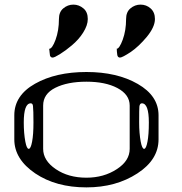

<svg xmlns="http://www.w3.org/2000/svg" viewBox="-20 -812 790 832"><path d="M625 -281.2Q625 -364.3 594.7 -364.3Q585.9 -364.3 584 -350.6Q583 -341.8 583 -281.2Q583 -234.4 589.8 -198.2Q595.7 -167 604.5 -167Q613.3 -167 619.1 -198.2Q625 -228.5 625 -281.2ZM123 -351.6Q122.1 -364.3 113.3 -364.3Q83 -364.3 83 -281.2Q83 -234.4 89.8 -198.2Q95.7 -167 104.5 -167Q113.3 -167 119.1 -198.2Q125 -228.5 125 -281.2Q125 -334 123 -351.6ZM542 -167V-354.5Q542 -402.3 488.3 -430.7Q436.5 -458 354.5 -458Q272.5 -458 219.7 -431.6Q167 -405.3 167 -354.5V-167Q167 -116.2 221.7 -79.1Q276.4 -42 354.5 -42Q429.7 -42 486.3 -79.1Q542 -115.2 542 -167ZM667 -208Q667 -120.1 575.2 -60.5Q482.4 0 354.5 0Q222.7 0 132.8 -60.5Q42 -122.1 42 -208V-312.5Q42 -398.4 131.8 -449.2Q221.7 -500 354.5 -500Q487.3 -500 577.1 -448.2Q667 -396.5 667 -312.5ZM651.4 -729.5Q651.4 -695.3 616.2 -652.3Q581.1 -610.4 546.9 -586.9Q509.8 -562.5 500 -562.5Q495.1 -562.5 492.2 -565.4Q489.3 -568.4 488.3 -573.2Q487.3 -577.1 487.3 -582Q487.3 -583 486.8 -585.9Q486.3 -588.9 486.3 -591.8Q486.3 -594.7 486.3 -597.7L485.4 -600.6Q497.1 -600.6 511.7 -639.6Q526.4 -679.7 526.4 -729.5Q526.4 -759.8 544.9 -775.4Q564.5 -792 588.9 -792Q614.3 -792 632.8 -775.4Q651.4 -758.8 651.4 -729.5ZM360.4 -729.5Q360.4 -702.1 339.8 -669.9Q321.3 -640.6 291 -615.2Q264.6 -592.8 239.3 -577.1Q215.8 -562.5 208 -562.5Q203.1 -562.5 200.2 -565.4Q196.3 -569.3 196.3 -573.2Q196.3 -575.2 195.8 -578.1Q195.3 -581.1 195.3 -582Q195.3 -583 194.8 -585.9Q194.3 -588.9 194.3 -591.8Q194.3 -594.7 193.4 -597.7V-600.6Q206.1 -600.6 220.7 -639.6Q235.4 -679.7 235.4 -729.5Q235.4 -759.8 253.9 -775.4Q273.4 -792 297.9 -792Q322.3 -792 341.8 -775.4Q360.4 -759.8 360.4 -729.5Z"/></svg>

Font: okolaksMetalik
Style: bold
Weight: 700
Width: 7
Version: Version 0.6